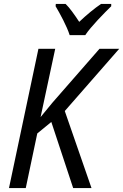

<svg xmlns="http://www.w3.org/2000/svg" viewBox="-20 -964 631 984"><path d="M337 -784H417C444 -826 517 -900 550 -932V-944H498C464 -921 425 -889 386 -852C361 -890 337 -924 316 -944H266L265 -932C287 -895 323 -829 337 -784ZM26 0H112L171 -280L243 -339L355 0H449L312 -395L591 -714H490L248 -437L188 -364L263 -714H177Z"/></svg>

Font: Noto Sans SemiCondensed
Style: Italic
Weight: 400
Width: 4
Italic angle: -12°
Designer: Monotype Design Team
Foundry: Monotype Imaging Inc.
Version: Version 2.013